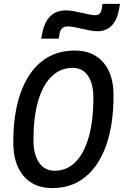

<svg xmlns="http://www.w3.org/2000/svg" viewBox="-20 -965 642 995"><path d="M250.5 9.8Q155.3 9.8 102.1 -53Q48.8 -115.7 48.8 -227.5Q48.8 -377 86.7 -483.4Q124.5 -589.8 195.8 -646.5Q267.1 -703.1 367.2 -703.1Q461.9 -703.1 515.1 -641.8Q568.4 -580.6 568.4 -471.2Q568.4 -320.3 530.5 -212.6Q492.7 -105 421.6 -47.6Q350.6 9.8 250.5 9.8ZM263.2 -80.1Q326.2 -80.1 371.1 -125.2Q416 -170.4 439.9 -255.1Q463.9 -339.8 463.9 -459Q463.9 -531.7 435.8 -572.5Q407.7 -613.3 356.9 -613.3Q293 -613.3 247.3 -568.8Q201.7 -524.4 177.5 -440.9Q153.3 -357.4 153.3 -239.7Q153.3 -164.6 182.4 -122.3Q211.4 -80.1 263.2 -80.1ZM193.8 -764.6 198.2 -789.1Q209.5 -850.1 240.2 -880.6Q271 -911.1 322.3 -911.1Q339.4 -911.1 360.4 -907.5Q381.3 -903.8 403.1 -898.7Q424.8 -893.6 443.6 -889.9Q462.4 -886.2 474.6 -886.2Q500.5 -886.2 506.3 -915.5L511.7 -944.8H602.1L597.7 -920.4Q587.4 -861.8 559.1 -832.5Q530.8 -803.2 484.9 -803.2Q468.3 -803.2 447.8 -806.9Q427.2 -810.5 405.5 -815.7Q383.8 -820.8 364.7 -824.5Q345.7 -828.1 332 -828.1Q295.9 -828.1 289.6 -793.9L284.2 -764.6Z"/></svg>

Font: Cascadia Mono NF
Style: Italic
Weight: 400
Italic angle: -10°
Monospace: yes
Designer: Aaron Bell
Foundry: Saja Typeworks
Version: Version 2404.023